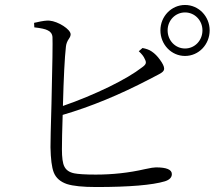

<svg xmlns="http://www.w3.org/2000/svg" viewBox="-20 -772 879 772"><path d="M367 -20C501 -20 593 -28 643 -43C662 -49 671 -59 671 -72C671 -90 650 -99 607 -99C600 -99 585 -97 563 -92C498 -77 432 -70 365 -70C323 -70 294 -72 279 -75C259 -79 246 -88 239 -102C232 -115 229 -139 229 -172C229 -203 230 -249 232 -310C345 -343 461 -391 580 -453C585 -456 593 -460 603 -465C617 -472 626 -477 630 -480C637 -485 640 -490 640 -496C640 -505 634 -517 623 -532C613 -546 602 -557 590 -565C580 -572 568 -576 553 -579L538 -566C550 -555 558 -545 562 -535C570 -520 568 -513 551 -501C520 -477 476 -451 419 -423C359 -394 297 -368 233 -346C236 -461 240 -540 245 -584C246 -595 250 -606 257 -616C262 -623 264 -629 264 -634C264 -654 214 -686 179 -689C168 -690 151 -688 126 -682C122 -681 119 -681 117 -680L118 -662C145 -659 163 -655 172 -650C183 -645 190 -636 191 -623C192 -604 191 -515 187 -355C184 -258 183 -200 183 -180C184 -133 188 -100 196 -79C205 -56 223 -41 249 -32C274 -24 313 -20 367 -20ZM724 -547C779 -547 823 -593 823 -650C823 -706 779 -752 724 -752C669 -752 625 -706 625 -650C625 -593 669 -547 724 -547ZM724 -722C763 -722 794 -690 794 -650C794 -609 763 -577 724 -577C685 -577 654 -609 654 -650C654 -690 685 -722 724 -722Z"/></svg>

Font: AllPunType Light
Style: Regular
Weight: 300
Version: 1.0